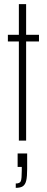

<svg xmlns="http://www.w3.org/2000/svg" viewBox="-20 -678 225 926"><path d="M71 0V-478H18V-510H71V-658H106V-510H168V-478H106V0ZM85 144V127H65V62H111V137Q111 174 106.5 193Q102 212 90.5 220Q79 228 56 228V207Q76 207 80.5 195.5Q85 184 85 144Z"/></svg>

Font: Saira Ultra Condensed Thin
Style: Regular
Weight: 100
Width: 1
Designer: Hector Gatti with collaboration of the Omnibus-Type team
Foundry: Omnibus-Type
Version: Version 1.001; ttfautohint (v1.8)